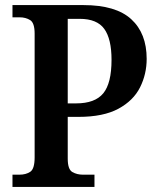

<svg xmlns="http://www.w3.org/2000/svg" viewBox="-20 -734 622 754"><path d="M29 0V-48H56Q82 -48 99 -59.5Q116 -71 116 -116V-602Q116 -644 98.5 -655Q81 -666 57 -666H29V-714H308Q435 -714 495.5 -658.5Q556 -603 556 -503Q556 -443 530 -391Q504 -339 445 -307Q386 -275 288 -275H246V-111Q246 -69 264 -58.5Q282 -48 306 -48H351V0ZM279 -328Q353 -328 385.5 -367.5Q418 -407 418 -499Q418 -581 389.5 -620.5Q361 -660 293 -660H246V-328Z"/></svg>

Font: Noto Serif Thai SemiCondensed SemiBold
Style: Regular
Weight: 600
Width: 4
Designer: Monotype Design Team
Foundry: Monotype Imaging Inc.
Version: Version 2.002; ttfautohint (v1.8.4.7-5d5b)